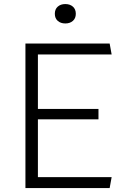

<svg xmlns="http://www.w3.org/2000/svg" viewBox="-20 -950 660 970"><path d="M108.5 0V-730H171.5V0ZM534 0H151V-55H544ZM477.5 -347H151V-399.5H477.5ZM151 -675V-730H534L544 -675ZM257 -880.5Q257 -903.5 271.8 -916.5Q286.5 -929.5 310 -929.5Q333.5 -929.5 348.2 -916.5Q363 -903.5 363 -880.5Q363 -857.5 348.2 -844.5Q333.5 -831.5 310 -831.5Q286.5 -831.5 271.8 -844.5Q257 -857.5 257 -880.5Z"/></svg>

Font: Monaspace Argon Var ExtraLight
Style: Regular
Weight: 200
Designer: Riley Cran and the Lettermatic Team
Version: Version 1.200 (Monaspace Argon Var)